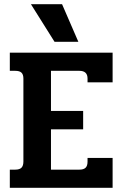

<svg xmlns="http://www.w3.org/2000/svg" viewBox="-20 -899 586 919"><path d="M128 -879H277L355 -699H241ZM27 -87H53Q74 -87 83 -96.5Q92 -106 92 -126V-523Q92 -542 83 -551Q74 -560 53 -560H27V-647H519V-505H399V-523Q399 -560 360 -560H224V-368H378V-280H224V-87H360Q380 -87 389.5 -96Q399 -105 399 -125V-143H519V0H27Z"/></svg>

Font: Pridi Medium
Style: Regular
Weight: 500
Designer: Katatrad Team
Foundry: CadsonDemak
Version: Version 1.001